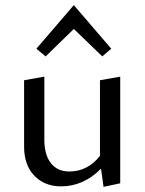

<svg xmlns="http://www.w3.org/2000/svg" viewBox="-20 -722 564 749"><path d="M268 -609 158 -502 122 -532 268 -702 414 -532 379 -502ZM370 -409 449 -423V-7L384 7L374 -64Q306 5 218 5Q154 5 114 -36.5Q74 -78 74 -150V-409L153 -423V-177Q153 -118 178.5 -85.5Q204 -53 250 -53Q322 -53 370 -114Z"/></svg>

Font: EauTestInfant Medium
Style: Regular
Weight: 500
Designer: Christian Thalmann (Catharsis Fonts)
Version: Version 0.001;PS 000.001;hotconv 1.0.88;makeotf.lib2.5.64775